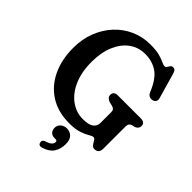

<svg xmlns="http://www.w3.org/2000/svg" viewBox="-264 -843 1220 1220"><g transform="rotate(45 346.0 -233.5)"><path d="M616 -30Q616 13 577 13Q562 13 553 0.5Q544 -12 536.8 -24.8Q529.5 -37.5 520 -37.5Q509.5 -37.5 490.5 -25.5Q471.5 -13.5 437.5 -1.8Q403.5 10 348.5 10Q248 10 176.2 -35.2Q104.5 -80.5 66 -161Q27.5 -241.5 27.5 -348Q27.5 -425.5 53 -491.5Q78.5 -557.5 123.8 -606.5Q169 -655.5 229.5 -682.5Q290 -709.5 359.5 -709.5Q412 -709.5 443.5 -700.8Q475 -692 492.5 -683.2Q510 -674.5 521 -674.5Q529.5 -674.5 534.8 -683.2Q540 -692 546.2 -700.5Q552.5 -709 564.5 -709Q576 -709 582.8 -701.2Q589.5 -693.5 595 -672L642 -508Q646 -493.5 639.5 -482.5Q633 -471.5 619 -468.5Q586.5 -462 572.5 -493.5Q537.5 -579.5 490.2 -611.5Q443 -643.5 379 -643.5Q318.5 -643.5 272 -609.5Q225.5 -575.5 199.2 -513.2Q173 -451 173 -367Q173 -274.5 202.5 -208Q232 -141.5 281.5 -105.8Q331 -70 390.5 -70Q442 -70 464.8 -86.5Q487.5 -103 487.5 -132.5V-229Q487.5 -243.5 481.2 -250.2Q475 -257 463.5 -260.5L435.5 -267Q422 -272.5 413.5 -280.5Q405 -288.5 405 -302Q405 -334 442.5 -334H648Q686 -334 686 -302Q686 -279.5 661 -268.5L639.5 -264Q629 -260.5 622.5 -252.8Q616 -245 616 -229ZM350.5 142.5Q327.5 142.5 315.2 129.8Q303 117 303 96Q303 72.5 320 57.8Q337 43 361.5 43Q390 43 408.5 61.5Q427 80 427 118Q427 164 405.8 195.5Q384.5 227 336 241.5Q310 249 304.5 226.5Q300 205 323.5 198Q352.5 188.5 362.5 177.8Q372.5 167 372.5 155Q372.5 142.5 359 142.5Z"/></g></svg>

Font: Fraunces 144pt S100 SemiBold
Style: Regular
Weight: 600
Version: Version 1.000; ttfautohint (v1.8.3)